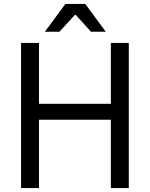

<svg xmlns="http://www.w3.org/2000/svg" viewBox="-20 -955 760 975"><path d="M208 -794 312 -935H413L517 -794H442L365 -879H360L282 -794ZM87 0V-737H178V-428H543V-737H634V0H543V-347H178V0Z"/></svg>

Font: Tomorrow
Style: Regular
Weight: 400
Designer: Tony de Marco, Monica Rizzolli
Foundry: Just in Type
Version: Version 2.002